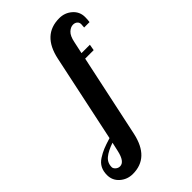

<svg xmlns="http://www.w3.org/2000/svg" viewBox="-497 -841 1182 1182"><g transform="rotate(-45 94.5 -249.5)"><path d="M388 -600H341Q343 -620 343 -627Q343 -643 332 -652Q321 -661 305 -661Q284 -661 264 -642.5Q244 -624 235 -579L218 -500H291L284 -460H210L95 80Q58 250 -84 250Q-132 250 -167 219.5Q-202 189 -202 142Q-202 109 -189.5 84.5Q-177 60 -150.5 43Q-124 26 -98.5 15.5Q-73 5 -30 -8L91 -579Q127 -749 273 -749Q321 -749 356 -718.5Q391 -688 391 -641Q391 -618 388 -600ZM-147 128Q-147 139 -135 150Q-123 161 -107 161Q-67 161 -50 83L-37 25Q-90 43 -118.5 66.5Q-147 90 -147 128Z"/></g></svg>

Font: Lobster 1.3
Style: Regular
Weight: 400
Designer: Pablo Impallari
Foundry: Pablo Impallari. www.impallari.com
Version: Version 1.003 2010